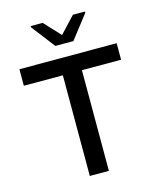

<svg xmlns="http://www.w3.org/2000/svg" viewBox="-131 -999 893 1089"><g transform="rotate(-15 315.0 -454.0)"><path d="M259 0V-591H30V-688H601V-591H371V0ZM261 -763 155 -901V-908H225L314 -813L403 -908H474V-901L367 -763Z"/></g></svg>

Font: Saira SemiExpanded Medium
Style: Regular
Weight: 500
Width: 6
Designer: Hector Gatti with collaboration of the Omnibus-Type team
Foundry: Omnibus-Type
Version: Version 1.101